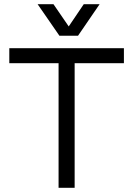

<svg xmlns="http://www.w3.org/2000/svg" viewBox="-20 -888 630 908"><path d="M566 -589H333V0H257V-589H24V-660H566ZM349 -719H261L158 -868H233L305 -763L376 -868H451Z"/></svg>

Font: Nata Sans
Style: Regular
Weight: 400
Designer: Daniel Uzquiano Cruz
Version: Version 1.001